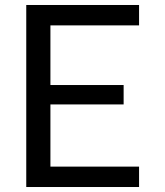

<svg xmlns="http://www.w3.org/2000/svg" viewBox="-20 -750 660 770"><path d="M85.3 0V-730H182.2V0ZM537.7 0H140.5V-81.8H537.7ZM475.8 -331.2H145.5V-409H475.8ZM140.5 -648.2V-730H537.7V-648.2Z"/></svg>

Font: Monaspace Neon Var ExtraLight
Style: Regular
Weight: 200
Designer: Riley Cran and the Lettermatic Team
Version: Version 1.200 (Monaspace Neon Var)